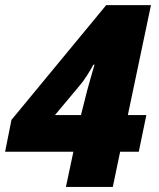

<svg xmlns="http://www.w3.org/2000/svg" viewBox="-25 -734 625 754"><path d="M233.9 0 263.2 -138.2H-4.9L20 -263.2L392.1 -713.9H567.9L477.1 -282.2H549.8L520 -138.2H446.8L418 0ZM190.9 -282.2H293L316.9 -377Q321.8 -394 327.6 -415.5Q333.5 -437 338.9 -455.3Q344.2 -473.6 346.2 -480H341.8Q333 -463.4 317.1 -438.2Q301.3 -413.1 286.1 -396Z"/></svg>

Font: Open Sans ExtraBold
Style: Italic
Weight: 800
Italic angle: -12°
Designer: Monotype Design Team
Foundry: Monotype Imaging Inc.
Version: Version 3.000; ttfautohint (v1.8.4)